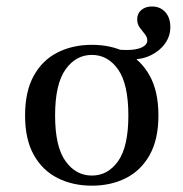

<svg xmlns="http://www.w3.org/2000/svg" viewBox="-20 -567 571 598"><path d="M387.1 -381.5Q373.4 -381.5 360.9 -382.7Q348.4 -383.9 335.5 -386.3L321.8 -416.1Q334.7 -413.7 348 -412.5Q361.3 -411.3 374.2 -411.3Q404.8 -411.3 421.8 -419.4Q438.7 -427.4 438.7 -441.1Q438.7 -451.6 431 -460.9Q423.4 -470.2 415.3 -481Q407.3 -491.9 407.3 -507.3Q407.3 -525 420.2 -535.9Q433.1 -546.8 453.2 -546.8Q479 -546.8 494.8 -529.4Q510.5 -512.1 510.5 -482.3Q510.5 -454.8 494.4 -431.9Q478.2 -408.9 450.4 -395.2Q422.6 -381.5 387.1 -381.5ZM266.1 11.3Q206.5 11.3 159.3 -12.5Q112.1 -36.3 85.1 -84.7Q58.1 -133.1 58.1 -207.3Q58.1 -282.3 85.1 -331Q112.1 -379.8 159.3 -403.6Q206.5 -427.4 266.1 -427.4Q326.6 -427.4 373 -403.6Q419.4 -379.8 446.4 -331Q473.4 -282.3 473.4 -207.3Q473.4 -133.1 446.4 -84.7Q419.4 -36.3 372.6 -12.5Q325.8 11.3 266.1 11.3ZM266.1 -20.2Q316.1 -20.2 348 -65.3Q379.8 -110.5 379.8 -207.3Q379.8 -304.8 348 -350.4Q316.1 -396 266.1 -396Q216.1 -396 183.9 -350.4Q151.6 -304.8 151.6 -207.3Q151.6 -110.5 183.9 -65.3Q216.1 -20.2 266.1 -20.2Z"/></svg>

Font: Playfair 12pt Medium
Style: Regular
Weight: 500
Designer: Claus Eggers Sørensen
Foundry: Claus Eggers Sørensen
Version: Version 2.000;gftools[0.9.28]